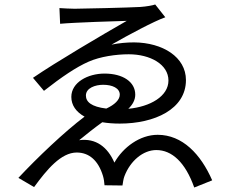

<svg xmlns="http://www.w3.org/2000/svg" viewBox="-20 -792 1040 856"><path d="M440 -414C481 -414 514 -399 514 -370C514 -347 491 -325 454 -308C387 -316 363 -338 363 -366C363 -400 405 -414 440 -414ZM672 -772C661 -768 634 -763 606 -761C557 -758 340 -753 313 -753C291 -753 262 -755 245 -756L248 -686C313 -692 507 -698 545 -699C433 -635 229 -515 127 -445L176 -387C255 -449 320 -493 375 -517C427 -540 498 -550 554 -550C650 -550 731 -505 731 -433C731 -363 650 -316 552 -307C571 -325 583 -346 583 -370C583 -427 528 -464 446 -464C372 -464 298 -425 298 -360C298 -323 319 -293 357 -272C268 -205 146 -89 62 1L132 42C189 -36 252 -112 322 -112C377 -112 418 -77 439 -8C443 5 445 21 446 34L526 35C528 24 530 5 535 -7C561 -75 618 -123 677 -123C746 -123 806 -69 846 44L926 12C875 -105 793 -191 683 -191C604 -191 529 -136 490 -67C460 -136 408 -177 333 -167C361 -190 401 -222 436 -247C460 -243 486 -241 514 -241C669 -241 809 -305 809 -435C809 -538 705 -602 578 -603C545 -603 511 -600 477 -593C552 -636 668 -698 717 -715Z"/></svg>

Font: Noto Sans CJK SC Regular
Style: Regular
Weight: 400
Designer: Ryoko NISHIZUKA (kana & ideographs); Paul D. Hunt (Latin, Greek & Cyrillic); Wenlong ZHANG (bopomofo); Sandoll Communica
Foundry: Adobe Systems Incorporated
Version: Version 1.004;PS 1.004;hotconv 1.0.82;makeotf.lib2.5.63406